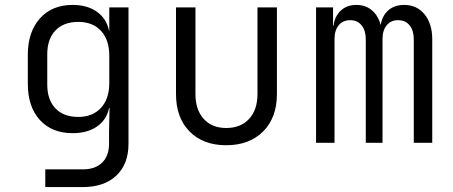

<svg xmlns="http://www.w3.org/2000/svg" viewBox="-20 -580 1840 780"><path d="M164 180V108H317Q367 108 395 80.5Q423 53 423 4V-45L425 -141H423Q413 -93 374 -66Q335 -39 275 -39Q191 -39 142 -92.5Q93 -146 93 -240V-357Q93 -450 142 -505Q191 -560 275 -560Q335 -560 374 -532Q413 -504 423 -455H424V-550H502V4Q502 87 452.5 133.5Q403 180 316 180ZM298 -105Q356 -105 390 -141.5Q424 -178 424 -243V-353Q424 -418 390.5 -454.5Q357 -491 298 -491Q238 -491 205 -456Q172 -421 172 -360V-236Q172 -175 205 -140Q238 -105 298 -105Z M899 10Q805 10 750 -46Q695 -102 695 -198V-550H774V-198Q774 -134 807.5 -97Q841 -60 899 -60Q958 -60 992 -97Q1026 -134 1026 -198V-550H1105V-198Q1105 -102 1049 -46Q993 10 899 10Z M1264 0V-550H1333V-476H1335Q1340 -514 1364.5 -537Q1389 -560 1428 -560Q1465 -560 1490.5 -538.5Q1516 -517 1526 -480H1527Q1533 -517 1558 -538.5Q1583 -560 1622 -560Q1674 -560 1705 -521.5Q1736 -483 1736 -421V0H1661V-421Q1661 -456 1644 -477Q1627 -498 1597 -498Q1568 -498 1551 -477.5Q1534 -457 1534 -421V0H1466V-421Q1466 -456 1449 -477Q1432 -498 1403 -498Q1373 -498 1356 -477.5Q1339 -457 1339 -421V0Z"/></svg>

Font: JetBrains Mono NL Light
Style: Regular
Weight: 300
Monospace: yes
Designer: Philipp Nurullin, Konstantin Bulenkov
Foundry: JetBrains
Version: Version 2.305; ttfautohint (v1.8.4.7-5d5b)